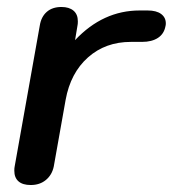

<svg xmlns="http://www.w3.org/2000/svg" viewBox="-20 -520 495 550"><path d="M21 -31Q21 -39 22 -43L94 -447Q98 -472 114 -486Q130 -500 156 -500Q178 -500 190.5 -489.5Q203 -479 203 -459Q203 -451 202 -447L195 -405Q275 -490 380 -490H403Q428 -490 441.5 -480Q455 -470 455 -453Q455 -448 454 -445Q450 -423 432.5 -411.5Q415 -400 387 -400H355Q282 -400 232 -355.5Q182 -311 168 -234L134 -43Q129 -19 111.5 -4.5Q94 10 68 10Q45 10 33 -0.5Q21 -11 21 -31Z"/></svg>

Font: Kodchasan SemiBold
Style: Italic
Weight: 600
Italic angle: -10°
Version: Version 1.000; ttfautohint (v1.6)